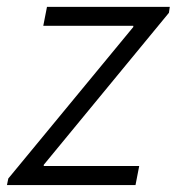

<svg xmlns="http://www.w3.org/2000/svg" viewBox="-23 -535 511 555"><path d="M-2.9 0 1 -19 362.3 -457V-460.4H102.1L112.8 -515.1H467.8L465.3 -498L103.5 -58.6V-55.2H379.4L368.7 0Z"/></svg>

Font: Reddit Sans Light
Style: Italic
Weight: 300
Italic angle: -11.25°
Designer: Stephen Hutchings
Version: Version 1.013